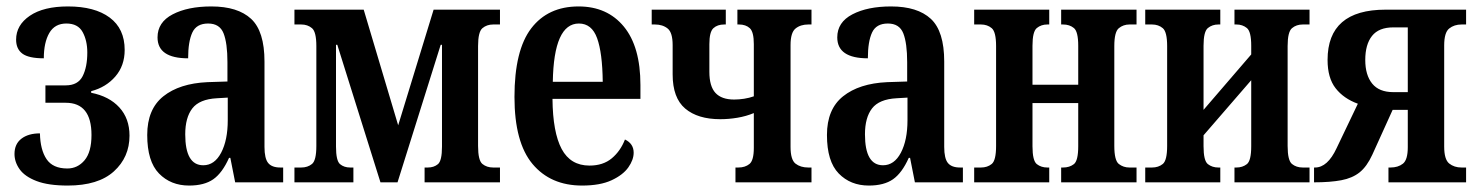

<svg xmlns="http://www.w3.org/2000/svg" viewBox="-20 -566 4588 596"><path d="M190 10Q130 10 93.5 -4Q57 -18 41 -40.5Q25 -63 25 -88Q25 -119 46.5 -135.5Q68 -152 104 -152Q105 -101 124.5 -72Q144 -43 189 -43Q221 -43 242.5 -68.5Q264 -94 264 -147Q264 -247 184 -247H121V-301H184Q222 -301 236.5 -329.5Q251 -358 251 -403Q251 -440 236.5 -466.5Q222 -493 186 -493Q150 -493 133 -463.5Q116 -434 116 -385Q69 -385 49.5 -399.5Q30 -414 30 -443Q30 -488 72.5 -517Q115 -546 191 -546Q274 -546 320.5 -511.5Q367 -477 367 -411Q367 -362 338 -328.5Q309 -295 263 -283V-278Q319 -267 350.5 -232.5Q382 -198 382 -145Q382 -78 333.5 -34Q285 10 190 10Z M567 10Q510 10 473.5 -27.5Q437 -65 437 -147Q437 -227 487 -267Q537 -307 624 -311L686 -313V-373Q686 -432 674 -462.5Q662 -493 626 -493Q590 -493 577 -465Q564 -437 564 -385Q469 -385 469 -450Q469 -497 516 -521.5Q563 -546 636 -546Q718 -546 759.5 -507.5Q801 -469 801 -375V-110Q801 -74 812.5 -60Q824 -46 850 -46H859V0H710L695 -76H691Q670 -29 642 -9.5Q614 10 567 10ZM611 -53Q646 -53 666.5 -92Q687 -131 687 -193V-263L653 -261Q599 -258 577 -229.5Q555 -201 555 -149Q555 -53 611 -53Z M894 0V-46H915Q935 -46 948.5 -57Q962 -68 962 -113V-423Q962 -467 948.5 -478.5Q935 -490 915 -490H894V-536H1109L1216 -177L1326 -536H1532V-490H1511Q1491 -490 1477.5 -478.5Q1464 -467 1464 -423V-113Q1464 -68 1477.5 -57Q1491 -46 1511 -46H1532V0H1298V-46H1308Q1327 -46 1339.5 -56.5Q1352 -67 1352 -111V-427H1348L1214 0H1161L1027 -427H1023V-111Q1023 -67 1035.5 -56.5Q1048 -46 1067 -46H1077V0Z M1787 10Q1689 10 1633 -57Q1577 -124 1577 -265Q1577 -410 1629 -478Q1681 -546 1776 -546Q1865 -546 1916.5 -483.5Q1968 -421 1968 -302V-259H1695Q1696 -155 1723.5 -103.5Q1751 -52 1810 -52Q1852 -52 1879 -74.5Q1906 -97 1920 -133Q1947 -120 1947 -92Q1947 -70 1930.5 -46.5Q1914 -23 1878.5 -6.5Q1843 10 1787 10ZM1851 -312Q1850 -402 1833.5 -447.5Q1817 -493 1777 -493Q1699 -493 1696 -312Z M2263 0V-46H2272Q2293 -46 2306.5 -57Q2320 -68 2320 -107V-215Q2296 -205 2269 -200.5Q2242 -196 2216 -196Q2146 -196 2107 -229Q2068 -262 2068 -335V-426Q2068 -465 2052.5 -477.5Q2037 -490 2013 -490H2003V-536H2233V-490H2228Q2207 -490 2194.5 -478.5Q2182 -467 2182 -429V-343Q2182 -298 2201 -277.5Q2220 -257 2259 -257Q2274 -257 2290 -259.5Q2306 -262 2320 -267V-429Q2320 -467 2307.5 -478.5Q2295 -490 2274 -490H2269V-536H2499V-490H2489Q2465 -490 2449.5 -477.5Q2434 -465 2434 -426V-110Q2434 -70 2449.5 -58Q2465 -46 2489 -46H2499V0Z M2677 10Q2620 10 2583.5 -27.5Q2547 -65 2547 -147Q2547 -227 2597 -267Q2647 -307 2734 -311L2796 -313V-373Q2796 -432 2784 -462.5Q2772 -493 2736 -493Q2700 -493 2687 -465Q2674 -437 2674 -385Q2579 -385 2579 -450Q2579 -497 2626 -521.5Q2673 -546 2746 -546Q2828 -546 2869.5 -507.5Q2911 -469 2911 -375V-110Q2911 -74 2922.5 -60Q2934 -46 2960 -46H2969V0H2820L2805 -76H2801Q2780 -29 2752 -9.5Q2724 10 2677 10ZM2721 -53Q2756 -53 2776.5 -92Q2797 -131 2797 -193V-263L2763 -261Q2709 -258 2687 -229.5Q2665 -201 2665 -149Q2665 -53 2721 -53Z M3004 0V-46H3025Q3045 -46 3058.5 -57Q3072 -68 3072 -113V-423Q3072 -467 3058.5 -478.5Q3045 -490 3025 -490H3004V-536H3237V-490H3231Q3212 -490 3198.5 -479Q3185 -468 3185 -424V-303H3327V-424Q3327 -468 3313.5 -479Q3300 -490 3280 -490H3274V-536H3508V-490H3486Q3467 -490 3453 -478.5Q3439 -467 3439 -423V-113Q3439 -68 3453 -57Q3467 -46 3486 -46H3508V0H3274V-46H3280Q3300 -46 3313.5 -56.5Q3327 -67 3327 -112V-246H3185V-112Q3185 -67 3198.5 -56.5Q3212 -46 3231 -46H3237V0Z M3535 0V-46H3556Q3576 -46 3589.5 -57Q3603 -68 3603 -113V-423Q3603 -467 3589.5 -478.5Q3576 -490 3556 -490H3535V-536H3768V-490H3762Q3743 -490 3729.5 -479Q3716 -468 3716 -424V-225L3864 -397V-424Q3864 -468 3850.5 -479Q3837 -490 3818 -490H3812V-536H4045V-490H4024Q4004 -490 3990.5 -478.5Q3977 -467 3977 -423V-113Q3977 -68 3990.5 -57Q4004 -46 4024 -46H4045V0H3812V-46H3818Q3837 -46 3850.5 -56.5Q3864 -67 3864 -112V-317L3716 -146V-112Q3716 -67 3729.5 -56.5Q3743 -46 3762 -46H3768V0Z M4059 0V-46H4062Q4101 -46 4129 -106L4195 -244Q4151 -260 4126 -292Q4101 -324 4101 -380Q4101 -536 4281 -536H4531V-490H4517Q4494 -490 4478.5 -477.5Q4463 -465 4463 -425V-111Q4463 -71 4478.5 -58.5Q4494 -46 4517 -46H4531V0H4290V-46H4296Q4320 -46 4335 -58Q4350 -70 4350 -109V-225H4303L4240 -86Q4223 -49 4200.5 -31Q4178 -13 4143.5 -6.5Q4109 0 4059 0ZM4305 -280H4350V-481H4305Q4260 -481 4239 -454.5Q4218 -428 4218 -380Q4218 -333 4239.5 -306.5Q4261 -280 4305 -280Z"/></svg>

Font: Noto Serif ExtraCondensed SemiBold
Style: Regular
Weight: 600
Width: 2
Designer: Monotype Design Team
Foundry: Monotype Imaging Inc.
Version: Version 2.015; ttfautohint (v1.8.4.7-5d5b)